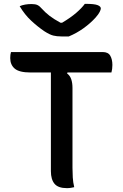

<svg xmlns="http://www.w3.org/2000/svg" viewBox="-20 -970 640 996"><path d="M365 1Q355 3 347 4.5Q339 6 327 6Q282 6 263 -16.5Q244 -39 244 -82V-594H138Q80 -594 56.5 -614Q33 -634 33 -669Q33 -687 37 -700H513Q541 -700 552 -681Q563 -662 563 -633Q563 -611 558 -594H330L328 -589Q343 -578 349.5 -559Q356 -540 356 -514V-100Q356 -75 357.5 -49.5Q359 -24 365 1ZM337 -781H298Q275 -781 256.5 -785.5Q238 -790 210 -808Q176 -831 142 -862.5Q108 -894 82 -938Q108 -949 144 -949Q164 -949 175 -943.5Q186 -938 197 -925Q215 -905 237 -888Q259 -871 294 -852H302Q346 -878 375 -903Q404 -928 420 -950H426Q469 -950 486 -943.5Q503 -937 503 -926Q503 -920 497 -908Q491 -896 476 -879Q450 -850 414 -824Q378 -798 337 -781Z"/></svg>

Font: Recursive Mn Csl St Med
Style: Regular
Weight: 500
Monospace: yes
Version: Version 1.079;hotconv 1.0.112;makeotfexe 2.5.65598; ttfautoh